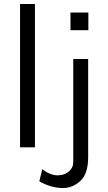

<svg xmlns="http://www.w3.org/2000/svg" viewBox="-20 -742 546 967"><path d="M178 171 193 110Q232 141 271 141Q300 141 320.5 126.5Q341 112 347 91Q349 82 349 65V-445H424V50Q424 133 385 169Q346 205 298 205Q237 205 178 171ZM335 -590V-679H425V-590ZM81 0V-722H156V0Z"/></svg>

Font: CMU Sans Serif
Style: Medium
Weight: 500
Version: Version 0.7.0